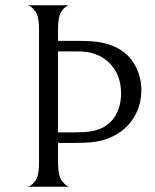

<svg xmlns="http://www.w3.org/2000/svg" viewBox="-20 -708 588 728"><path d="M86 -688H242Q229 -686 214.5 -667Q200 -648 200 -596V-553H281Q332 -553 365 -546.5Q398 -540 423 -527Q468 -504 492 -460.5Q516 -417 516 -367Q516 -302 481 -252.5Q446 -203 384 -181Q362 -173 334.5 -169.5Q307 -166 260 -166H200V-92Q200 -42 215 -22Q230 -2 243 0H86Q99 -3 113.5 -21.5Q128 -40 128 -92V-596Q128 -646 114 -665Q100 -684 86 -688ZM200 -513V-206H260Q302 -206 325 -210Q348 -214 365 -222Q401 -239 420 -273.5Q439 -308 439 -354Q439 -425 395 -469Q351 -513 278 -513Z"/></svg>

Font: BellefairVN
Style: Regular
Weight: 400
Designer: Nick Shinn, Liron Lavi Turkenic
Foundry: Shinntype
Version: Version 1.003